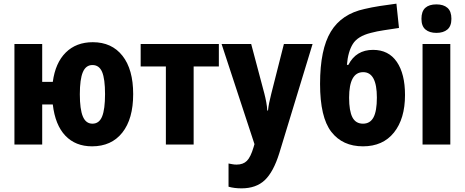

<svg xmlns="http://www.w3.org/2000/svg" viewBox="-20 -791 2544 1051"><path d="M484 10Q393 10 337.5 -48.5Q282 -107 269 -219H211V0H59V-550H211V-343H269Q283 -447 340 -503.5Q397 -560 488 -560Q592 -560 650.5 -485.5Q709 -411 709 -276Q709 -140 649.5 -65Q590 10 484 10ZM486 -114Q523 -114 539 -153.5Q555 -193 555 -276Q555 -359 539 -397Q523 -435 486 -435Q450 -435 433.5 -396Q417 -357 417 -275Q417 -193 433.5 -153.5Q450 -114 486 -114Z M888 0V-427H750V-550H1178V-427H1040V0Z M1302 240Q1262 240 1231 231V104Q1242 106 1252.5 108Q1263 110 1275 110Q1311 110 1331.5 89.5Q1352 69 1368 15L1373 -2L1193 -550H1355L1427 -279Q1433 -256 1437.5 -231.5Q1442 -207 1443 -186H1447Q1449 -206 1453.5 -228.5Q1458 -251 1465 -278L1534 -550H1691L1509 47Q1477 150 1429.5 195Q1382 240 1302 240Z M1967 10Q1855 10 1793.5 -69.5Q1732 -149 1732 -332Q1732 -521 1791 -618Q1850 -715 1976 -742Q2014 -751 2058.5 -758Q2103 -765 2150 -771L2164 -638Q2119 -631 2081.5 -625.5Q2044 -620 2010 -611Q1938 -593 1911.5 -550.5Q1885 -508 1879 -436H1887Q1929 -518 2022 -518Q2107 -518 2152 -452.5Q2197 -387 2197 -271Q2197 -141 2136.5 -65.5Q2076 10 1967 10ZM1967 -114Q2006 -114 2024.5 -148.5Q2043 -183 2043 -257Q2043 -396 1968 -396Q1891 -396 1891 -256Q1891 -184 1909 -149Q1927 -114 1967 -114Z M2369 -611Q2331 -611 2309 -629.5Q2287 -648 2287 -688Q2287 -729 2308 -748Q2329 -767 2369 -767Q2408 -767 2429.5 -748Q2451 -729 2451 -688Q2451 -648 2429 -629.5Q2407 -611 2369 -611ZM2293 0V-550H2445V0Z"/></svg>

Font: Noto Sans Condensed ExtraBold
Style: Regular
Weight: 800
Width: 3
Designer: Monotype Design Team
Foundry: Monotype Imaging Inc.
Version: Version 2.013; ttfautohint (v1.8.4.7-5d5b)